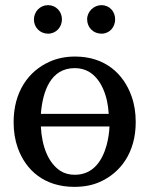

<svg xmlns="http://www.w3.org/2000/svg" viewBox="-20 -713 583 747"><path d="M140 -221H406C405 -196 401 -172 395 -149C379 -90 344 -33 271 -33C250 -33 231 -38 215 -48C167 -80 143 -144 139 -220ZM404 -270H139C146 -358 177 -448 271 -448C292 -448 310 -443 326 -434C373 -406 399 -342 403 -270ZM508 -239C508 -274 503 -307 492 -338C461 -426 389 -493 272 -493C235 -493 202 -486 173 -473C90 -436 33 -355 33 -238C33 -202 38 -169 49 -138C80 -51 152 14 269 14C306 14 339 8 368 -5C450 -41 508 -121 508 -237ZM167 -693C136 -693 112 -668 112 -637C112 -606 136 -582 167 -582C198 -582 221 -607 221 -638C221 -668 198 -693 167 -693ZM375 -693C345 -693 319 -668 319 -638C319 -606 343 -582 375 -582C406 -582 428 -607 428 -638C428 -669 405 -693 375 -693Z"/></svg>

Font: Veleka
Style: Regular
Weight: 400
Designer: Stefan Peev, Context Ltd, 2016; SIL International, 1997-2014.
Foundry: Stefan Peev, Context Ltd, 2016
Version: Version 1.000